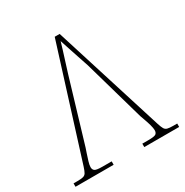

<svg xmlns="http://www.w3.org/2000/svg" viewBox="-169 -846 939 977"><g transform="rotate(-30 300.5 -357.0)"><path d="M359 -505Q350 -532 339 -564.5Q328 -597 318 -628Q308 -659 301 -680Q297 -665 287.5 -634.5Q278 -604 267.5 -571Q257 -538 250 -515L140 -147Q137 -138 130.5 -119Q124 -100 118 -80Q112 -60 112 -48Q112 -34 121 -27Q130 -20 167 -20H220V0H-4V-20H18Q41 -20 52.5 -23Q64 -26 70 -36Q76 -46 83 -68L286 -714H315L518 -68Q525 -46 531 -36Q537 -26 548.5 -23Q560 -20 583 -20H605V0H400V-20H434Q472 -20 480.5 -27Q489 -34 489 -48Q489 -60 483.5 -80Q478 -100 471 -119Q464 -138 461 -147Z"/></g></svg>

Font: Noto Serif Thin
Style: Regular
Weight: 100
Designer: Monotype Design Team
Foundry: Monotype Imaging Inc.
Version: Version 2.015